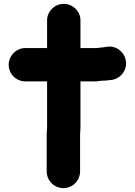

<svg xmlns="http://www.w3.org/2000/svg" viewBox="-20 -804 698 995"><path d="M224 -698V-555H112C64.1 -555 25 -515.4 25 -468C25 -420.1 64.7 -382 112 -382H224V-142C224 -135.3 222 -122.6 222 -110V84C222 131.8 260.5 171 308.5 171C356.5 171 395 131.8 395 84V-110C395 -116.1 397 -128.7 397 -142V-382H470C486.1 -382 500.9 -386 515 -386C527.2 -386 536.5 -386.8 550.4 -389.2L561.3 -390.2C584.9 -394.5 604.7 -407.4 618.1 -426.8C661.5 -489.6 607.1 -574 532.7 -561.6L521.5 -559.6C507.4 -557 488.9 -556.5 477.4 -555H397V-698C397 -745.4 357.7 -784 310.5 -784C263.3 -784 224 -745.4 224 -698Z"/></svg>

Font: Smoothie
Style: Bd
Weight: 700
Foundry: Cannot Into Space Fonts
Version: Version 0.8